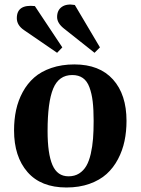

<svg xmlns="http://www.w3.org/2000/svg" viewBox="-20 -812 621 847"><path d="M397 -579.1 262.2 -686Q231.9 -710 231.9 -736.8Q231.9 -767.1 252.9 -781.7Q273.9 -796.4 310.1 -790L420.9 -603ZM231.9 -579.1 85.9 -679.2Q54.2 -700.7 54.2 -731.9Q54.2 -793.9 133.8 -785.2L254.9 -603ZM272.9 15.1Q160.6 15.1 101.3 -53Q42 -121.1 42 -236.8Q42 -284.7 51 -326.7Q60.1 -368.7 80.3 -406Q100.6 -443.4 130.9 -470Q161.1 -496.6 206.5 -512.2Q252 -527.8 308.1 -527.8Q418.9 -527.8 478.5 -461.4Q538.1 -395 538.1 -278.8Q538.1 -231.9 529.3 -189.9Q520.5 -147.9 500.5 -109.9Q480.5 -71.8 450.2 -44.4Q419.9 -17.1 374.8 -1Q329.6 15.1 272.9 15.1ZM282.2 -34.2Q309.1 -34.2 328.9 -46.6Q348.6 -59.1 360.8 -80.1Q373 -101.1 380.4 -133.3Q387.7 -165.5 390.4 -200Q393.1 -234.4 393.1 -278.8Q393.1 -329.1 388.9 -364.3Q384.8 -399.4 374.5 -427Q364.3 -454.6 345.5 -467.8Q326.7 -481 298.8 -481Q239.3 -481 214.6 -421.1Q189.9 -361.3 189.9 -233.9Q189.9 -133.8 211.4 -84Q232.9 -34.2 282.2 -34.2Z"/></svg>

Font: Literata SemiBold
Style: Italic
Weight: 650
Italic angle: -2.39999°
Designer: Latin by Veronika Burian and Jose Scaglione. Greek by Irene Vlachou. Cyrillic by Vera Evstafieva
Foundry: TypeTogether
Version: Version 3.021